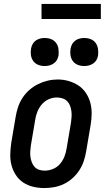

<svg xmlns="http://www.w3.org/2000/svg" viewBox="-20 -943 540 971"><path d="M204 8Q175 8 147.5 1.5Q120 -5 97.5 -20Q75 -35 60 -58Q45 -81 38 -108Q31 -135 32 -164Q33 -193 37 -221L59 -351Q63 -376 71 -400.5Q79 -425 93.5 -447.5Q108 -470 128.5 -488Q149 -506 172.5 -517.5Q196 -529 221 -535Q246 -541 272 -541Q301 -541 328 -533Q355 -525 377.5 -510Q400 -495 415 -472Q430 -449 437 -422.5Q444 -396 443.5 -366.5Q443 -337 438 -309L416 -179Q412 -154 404 -129.5Q396 -105 381.5 -82.5Q367 -60 347 -42Q327 -24 303 -12.5Q279 -1 254 3.5Q229 8 204 8ZM206 -80Q227 -80 248 -88.5Q269 -97 283.5 -114Q298 -131 306 -151.5Q314 -172 317 -193L339 -323Q341 -338 342 -352.5Q343 -367 341 -381.5Q339 -396 334 -409Q329 -422 319.5 -431.5Q310 -441 296 -445.5Q282 -450 267 -450Q246 -450 226 -441Q206 -432 191.5 -415Q177 -398 169 -378Q161 -358 158 -337L136 -207Q134 -192 133 -177.5Q132 -163 134 -149Q136 -135 141 -122Q146 -109 155 -99Q164 -89 177.5 -84.5Q191 -80 206 -80ZM406 -609Q389 -609 373.5 -615Q358 -621 348.5 -634Q339 -647 336.5 -663.5Q334 -680 337 -697Q339 -709 345 -720Q351 -731 361 -738Q371 -745 383 -748Q395 -751 406 -751Q423 -751 438.5 -745Q454 -739 463.5 -726Q473 -713 475.5 -696.5Q478 -680 476 -663Q474 -651 468 -640Q462 -629 451.5 -622Q441 -615 429.5 -612Q418 -609 406 -609ZM206 -609Q189 -609 173.5 -615Q158 -621 148.5 -634Q139 -647 136.5 -663.5Q134 -680 137 -697Q139 -709 145 -720Q151 -731 161 -738Q171 -745 183 -748Q195 -751 206 -751Q223 -751 238.5 -745Q254 -739 263.5 -726Q273 -713 275.5 -696.5Q278 -680 276 -663Q274 -651 268 -640Q262 -629 251.5 -622Q241 -615 229.5 -612Q218 -609 206 -609ZM190 -847V-923H490V-847Z"/></svg>

Font: Iosevka Slab Semibold
Style: Italic
Weight: 600
Italic angle: -9°
Monospace: yes
Designer: Belleve Invis
Foundry: Belleve Invis
Version: Version 11.1.1; ttfautohint (v1.8.3)